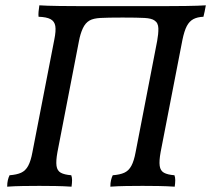

<svg xmlns="http://www.w3.org/2000/svg" viewBox="-20 -699 794 722"><path d="M7 3Q7 -11 9.5 -21.5Q12 -32 16 -40Q43 -42 59.5 -49.5Q76 -57 86 -75.5Q96 -94 102 -127L184 -549Q191 -583 188 -601Q185 -619 170 -627Q155 -635 125 -636Q124 -644 125 -655Q126 -666 128 -679Q142 -678 159 -677.5Q176 -677 203.5 -676.5Q231 -676 275.5 -676Q320 -676 389 -676H497Q565 -676 608 -676Q651 -676 678 -676.5Q705 -677 722 -677.5Q739 -678 754 -679Q752 -666 749.5 -655.5Q747 -645 745 -636Q722 -635 707 -627Q692 -619 682.5 -601Q673 -583 666 -549L584 -127Q578 -94 580.5 -75.5Q583 -57 596.5 -49.5Q610 -42 636 -40Q639 -32 639 -21.5Q639 -11 637 3Q607 1 576 0.5Q545 0 516 0Q487 0 454 0.5Q421 1 395 3Q395 -11 397.5 -21.5Q400 -32 404 -40Q431 -42 447.5 -49.5Q464 -57 474 -75.5Q484 -94 490 -127L571 -545Q576 -572 575.5 -592.5Q575 -613 561 -622Q550 -630 523.5 -631.5Q497 -633 441 -633Q385 -633 358 -631.5Q331 -630 317 -622Q301 -613 291.5 -592.5Q282 -572 277 -545L196 -127Q190 -94 192.5 -75.5Q195 -57 208.5 -49.5Q222 -42 248 -40Q251 -32 251 -21.5Q251 -11 249 3Q219 1 188 0.5Q157 0 128 0Q99 0 66 0.5Q33 1 7 3Z"/></svg>

Font: Vollkorn
Style: Italic
Weight: 400
Italic angle: -11°
Designer: Friedrich Althausen
Foundry: Friedrich Althausen
Version: Version 5.001